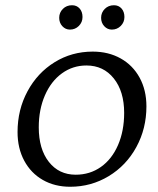

<svg xmlns="http://www.w3.org/2000/svg" viewBox="-20 -704 604 733"><path d="M47 -200Q47 -285 85 -355.5Q123 -426 188.5 -466.5Q254 -507 334 -507Q394 -507 440.5 -481Q487 -455 513 -407.5Q539 -360 539 -298Q539 -213 500.5 -142.5Q462 -72 395 -31.5Q328 9 248 9Q189 9 143.5 -17Q98 -43 72.5 -90.5Q47 -138 47 -200ZM454 -273Q454 -355 414.5 -404.5Q375 -454 310 -454Q258 -454 216.5 -424Q175 -394 151.5 -340Q128 -286 128 -218Q128 -135 166.5 -86Q205 -37 269 -37Q323 -37 365 -66.5Q407 -96 430.5 -150Q454 -204 454 -273ZM206 -636Q206 -656 220 -670Q234 -684 255 -684Q273 -684 284 -671.5Q295 -659 295 -639Q295 -619 281 -605Q267 -591 247 -591Q230 -591 218 -604Q206 -617 206 -636ZM366 -636Q366 -656 380 -670Q394 -684 415 -684Q433 -684 444 -671.5Q455 -659 455 -639Q455 -619 441 -605Q427 -591 407 -591Q390 -591 378 -604Q366 -617 366 -636Z"/></svg>

Font: Alegreya SC
Style: Italic
Weight: 400
Italic angle: -7°
Designer: Juan Pablo del Peral
Foundry: Huerta Tipografica
Version: Version 2.007; ttfautohint (v1.6)